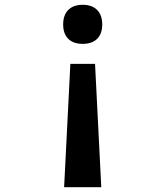

<svg xmlns="http://www.w3.org/2000/svg" viewBox="-20 -731 640 801"><path d="M376.5 -464.5 402.5 50H247.5L273.5 -464.5ZM406.5 -629Q406.5 -590 385.2 -569Q364 -548 325 -548Q286 -548 264.8 -569Q243.5 -590 243.5 -629Q243.5 -668 264.8 -689.5Q286 -711 325 -711Q364 -711 385.2 -689.5Q406.5 -668 406.5 -629Z"/></svg>

Font: JuliaMono Medium
Style: Regular
Weight: 500
Monospace: yes
Designer: cormullion
Foundry: corm
Version: Version 0.054; ttfautohint (v1.8.4)